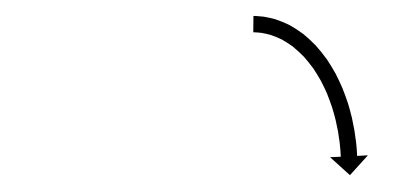

<svg xmlns="http://www.w3.org/2000/svg" viewBox="-20 -598 514 235"><path d="M293.4 -578.4C292.3 -578.4 291.3 -578.4 290.2 -578.5L290 -558.5C291 -558.4 291.9 -558.4 292.9 -558.4C292.9 -558.4 292.8 -558.4 292.8 -558.4C292.7 -558.4 292.6 -558.4 292.6 -558.4C295.2 -558.3 297.8 -558 300.4 -557.7C300.4 -557.7 300.3 -557.7 300.2 -557.7C300.1 -557.8 299.9 -557.8 299.9 -557.8C303.9 -557.1 307.8 -556.2 311.6 -555.2C311.6 -555.2 311.5 -555.2 311.3 -555.3C311.2 -555.3 311.1 -555.3 311.1 -555.3C315.8 -553.7 320.5 -551.8 325 -549.6C325 -549.6 324.9 -549.7 324.7 -549.8C324.6 -549.8 324.5 -549.9 324.5 -549.9C329.5 -547.1 334.3 -544 338.9 -540.7C338.9 -540.7 338.8 -540.7 338.6 -540.8C338.5 -540.9 338.4 -541 338.4 -541C343.1 -537.1 347.6 -533 351.9 -528.6C351.9 -528.6 351.8 -528.7 351.7 -528.8C351.7 -528.9 351.6 -529 351.6 -529C355.7 -524.3 359.7 -519.4 363.4 -514.3C363.4 -514.3 363.4 -514.4 363.3 -514.5C363.2 -514.6 363.2 -514.7 363.2 -514.7C366.7 -509.4 370 -504 373.1 -498.5C373.1 -498.5 373 -498.6 373 -498.7C373 -498.7 372.9 -498.8 372.9 -498.8C375.8 -493.3 378.4 -487.7 380.9 -482C380.9 -482 380.8 -482.1 380.8 -482.1C380.8 -482.2 380.7 -482.3 380.7 -482.3C382.9 -476.8 384.9 -471.2 386.8 -465.6C386.8 -465.6 386.8 -465.6 386.8 -465.7C386.7 -465.8 386.7 -465.8 386.7 -465.8C388.3 -460.6 389.8 -455.3 391.1 -449.9C391.1 -449.9 391.1 -450 391.1 -450C391.1 -450.1 391 -450.1 391 -450.1C392.1 -445.4 393.1 -440.6 394 -435.7C394 -435.7 394 -435.8 393.9 -435.8C393.9 -435.9 393.9 -435.9 393.9 -435.9C394.6 -431.9 395.2 -427.8 395.7 -423.7C395.7 -423.7 395.7 -423.7 395.7 -423.8C395.7 -423.8 395.7 -423.8 395.7 -423.8C396 -420.7 396.4 -417.5 396.6 -414.4C396.6 -414.4 396.6 -414.4 396.6 -414.4C396.6 -414.4 396.6 -414.5 396.6 -414.5C396.8 -412.4 396.9 -410.4 397 -408.4C397 -408.4 397 -408.4 397 -408.4C397 -408.4 397 -408.4 397 -408.4C397.1 -407.7 397.1 -407 397.1 -406.2L384 -405.6L408.3 -383.6L430.3 -407.9L417.1 -407.2C417.1 -408 417 -408.7 417 -409.5C417 -409.5 417 -409.5 417 -409.5C417 -409.5 417 -409.5 417 -409.5C416.9 -411.7 416.7 -413.8 416.6 -416C416.6 -416 416.6 -416 416.6 -416C416.6 -416 416.6 -416.1 416.6 -416.1C416.3 -419.4 415.9 -422.7 415.6 -426C415.6 -426 415.6 -426.1 415.5 -426.1C415.5 -426.2 415.5 -426.2 415.5 -426.2C415 -430.5 414.4 -434.8 413.7 -439.1C413.7 -439.1 413.7 -439.2 413.7 -439.2C413.6 -439.2 413.6 -439.3 413.6 -439.3C412.7 -444.4 411.7 -449.5 410.6 -454.5C410.6 -454.5 410.5 -454.6 410.5 -454.6C410.5 -454.7 410.5 -454.7 410.5 -454.7C409.1 -460.4 407.6 -466 405.9 -471.6C405.9 -471.6 405.9 -471.7 405.8 -471.7C405.8 -471.8 405.8 -471.8 405.8 -471.8C403.8 -477.8 401.7 -483.8 399.3 -489.6C399.3 -489.6 399.3 -489.7 399.3 -489.8C399.3 -489.9 399.2 -489.9 399.2 -489.9C396.6 -496 393.7 -502.1 390.7 -508C390.7 -508 390.7 -508 390.6 -508.1C390.6 -508.2 390.5 -508.3 390.5 -508.3C387.2 -514.3 383.6 -520.1 379.8 -525.8C379.8 -525.8 379.7 -525.9 379.7 -526C379.6 -526.1 379.5 -526.1 379.5 -526.1C375.5 -531.7 371.1 -537.1 366.5 -542.3C366.5 -542.3 366.4 -542.4 366.4 -542.5C366.3 -542.5 366.2 -542.6 366.2 -542.6C361.4 -547.5 356.4 -552.1 351.1 -556.5C351.1 -556.5 351 -556.6 350.9 -556.6C350.8 -556.7 350.6 -556.8 350.6 -556.8C345.4 -560.7 339.9 -564.2 334.2 -567.4C334.2 -567.4 334.1 -567.4 333.9 -567.5C333.8 -567.6 333.6 -567.7 333.6 -567.7C328.4 -570.2 323 -572.4 317.4 -574.3C317.4 -574.3 317.3 -574.3 317.2 -574.4C317 -574.4 316.9 -574.5 316.9 -574.5C312.4 -575.7 307.8 -576.7 303.2 -577.5C303.2 -577.5 303.1 -577.5 303 -577.5C302.9 -577.6 302.8 -577.6 302.8 -577.6C299.7 -577.9 296.7 -578.2 293.6 -578.4C293.6 -578.4 293.6 -578.4 293.5 -578.4C293.4 -578.4 293.4 -578.4 293.4 -578.4Z"/></svg>

Font: FRB American Cursive Just Arrows Extrabold
Style: Bold Italic
Weight: 800
Italic angle: -25°
Version: Version 2.0;Modular Font Editor K font №1